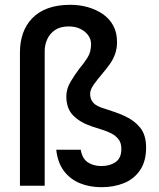

<svg xmlns="http://www.w3.org/2000/svg" viewBox="-20 -773 662 799"><path d="M402 6Q353 6 312.5 -10.5Q272 -27 246 -61.5Q220 -96 214 -150H316Q322 -113 345.5 -97.5Q369 -82 402 -82Q437 -82 461 -98.5Q485 -115 485 -153Q485 -178 473.5 -193Q462 -208 443 -218Q425 -227 404 -233.5Q383 -240 362 -247Q314 -263 285 -292Q256 -321 256 -372Q256 -403 273.5 -432.5Q291 -462 310 -487Q329 -509 344 -533Q359 -557 359 -589Q359 -609 347.5 -625.5Q336 -642 315 -652.5Q294 -663 266 -663Q231 -663 209 -648Q187 -633 176.5 -609.5Q166 -586 166 -561V0H63V-556Q63 -598 75.5 -634Q88 -670 114 -697Q140 -724 179.5 -738.5Q219 -753 273 -753Q310 -753 344.5 -743.5Q379 -734 407 -715Q435 -696 451 -667Q467 -638 467 -598Q467 -570 458.5 -547Q450 -524 436.5 -505.5Q423 -487 408 -469Q388 -446 371.5 -423Q355 -400 355 -383Q355 -360 368.5 -345Q382 -330 418 -320Q439 -313 459.5 -306Q480 -299 499 -290Q539 -272 563.5 -241.5Q588 -211 588 -159Q588 -102 563 -65Q538 -28 496 -11Q454 6 402 6Z"/></svg>

Font: Onest Medium
Style: Regular
Weight: 500
Designer: Dmitri Voloshin, Andrey Kudryavtsev
Foundry: Dmitri Voloshin, Andrey Kudryavtsev
Version: Version 1.000;gftools[0.9.33]